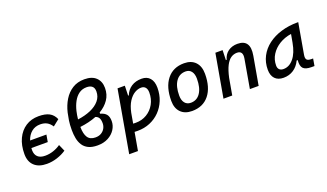

<svg xmlns="http://www.w3.org/2000/svg" viewBox="-85 -1340 3686 2162"><g transform="rotate(-20 1758.0 -259.0)"><path d="M262.2 9.8Q166 9.8 113.3 -40Q60.5 -89.8 60.5 -180.2Q60.5 -285.2 97.2 -363Q133.8 -440.9 200 -484.1Q266.1 -527.3 355 -527.3Q435.1 -527.3 482.4 -502Q529.8 -476.6 554.2 -419.9L478.5 -359.9Q453.1 -398.9 420.4 -416.7Q387.7 -434.6 341.3 -434.6Q279.8 -434.6 236.8 -399.4Q193.8 -364.3 173.3 -302.7H368.7L354 -217.8H157.7Q156.7 -204.6 156.7 -190.9Q157.2 -139.6 187.3 -111.3Q217.3 -83 276.4 -83Q327.1 -83 375.7 -99.6Q424.3 -116.2 461.9 -143.1L497.1 -63Q449.2 -30.3 387.7 -10.3Q326.2 9.8 262.2 9.8Z M1017.1 -331.1V-316.4Q1066.4 -303.2 1089.1 -275.1Q1111.8 -247.1 1111.8 -194.3Q1111.8 -141.1 1082 -94.5Q1052.2 -47.9 998 -19Q943.8 9.8 870.6 9.8Q804.2 9.8 761.7 -11.2Q719.2 -32.2 695.8 -68.8Q672.4 -105.5 663.3 -152.6Q654.3 -199.7 654.3 -252Q654.3 -317.9 661.6 -365.2Q668.9 -412.6 678.2 -453.6Q697.3 -534.7 737.1 -599.9Q776.9 -665 837.9 -703.4Q898.9 -741.7 981.4 -741.7Q1072.8 -741.7 1120.6 -695.3Q1168.5 -648.9 1168.5 -570.8Q1168.5 -491.2 1127.4 -431.4Q1086.4 -371.6 1017.1 -331.1ZM761.7 -340.8Q848.6 -352.1 917 -381.6Q985.4 -411.1 1024.7 -457.8Q1064 -504.4 1064 -566.4Q1064 -609.9 1040.3 -629.4Q1016.6 -648.9 975.1 -648.9Q921.9 -648.9 882.8 -620.6Q843.8 -592.3 817.9 -544.4Q792 -496.6 777.8 -437.5Q772.5 -414.6 768.3 -390.1Q764.2 -365.7 761.7 -340.8ZM954.6 -300.3Q910.6 -282.7 860.8 -270.8Q811 -258.8 757.3 -252.4Q757.8 -168 786.1 -125.5Q814.5 -83 878.9 -83Q919.9 -83 948.7 -100.6Q977.5 -118.2 992.7 -146.2Q1007.8 -174.3 1007.8 -206.1Q1007.8 -246.6 995.4 -268.8Q982.9 -291 954.6 -300.3Z M1273.9 224.6H1168.9L1299.3 -517.6H1386.7L1383.3 -399.9H1391.6Q1415.5 -460.9 1466.6 -494.1Q1517.6 -527.3 1589.4 -527.3Q1653.3 -527.3 1688.7 -486.6Q1724.1 -445.8 1724.1 -371.1Q1724.1 -289.6 1696 -220.2Q1668 -150.9 1617.2 -99.1Q1566.4 -47.4 1498.3 -18.8Q1430.2 9.8 1350.1 9.8Q1331.5 9.8 1312 8.8ZM1328.6 -84Q1344.2 -83 1360.8 -83Q1434.6 -83 1493.2 -118.2Q1551.8 -153.3 1585.7 -214.1Q1619.6 -274.9 1619.6 -351.6Q1619.6 -391.1 1601.6 -412.8Q1583.5 -434.6 1550.3 -434.6Q1511.2 -434.6 1471.4 -410.9Q1431.6 -387.2 1399.2 -336.7Q1366.7 -286.1 1350.1 -206.1Z M2002.9 9.8Q1916.5 9.8 1867.9 -39.8Q1819.3 -89.4 1819.3 -177.7Q1819.3 -342.8 1893.1 -435.1Q1966.8 -527.3 2097.7 -527.3Q2184.1 -527.3 2232.7 -476.6Q2281.2 -425.8 2281.2 -335Q2281.2 -172.4 2207.8 -81.3Q2134.3 9.8 2002.9 9.8ZM2021 -82.5Q2094.2 -82.5 2135.5 -143.8Q2176.8 -205.1 2176.8 -314Q2176.8 -370.6 2152.3 -402.6Q2127.9 -434.6 2083.5 -434.6Q2008.3 -434.6 1966.1 -373.5Q1923.8 -312.5 1923.8 -203.6Q1923.8 -146.5 1949.5 -114.5Q1975.1 -82.5 2021 -82.5Z M2380.4 0 2471.7 -517.6H2558.1L2554.7 -399.9H2564.5Q2580.1 -460.9 2626.5 -494.1Q2672.9 -527.3 2737.8 -527.3Q2895 -527.3 2861.8 -340.3L2801.8 0H2696.8L2756.8 -344.2Q2772.5 -434.6 2698.7 -434.6Q2659.7 -434.6 2626.2 -412.4Q2592.8 -390.1 2566.2 -338.4Q2539.6 -286.6 2520.5 -198.7L2485.4 0Z M3099.1 10.3Q3032.7 10.3 2996.6 -27.8Q2960.4 -65.9 2960.4 -135.3Q2960.4 -223.1 2997.8 -294.7Q3035.2 -366.2 3102.5 -417Q3169.9 -467.8 3260.3 -495.1Q3350.6 -522.5 3456.5 -522.5H3466.3L3401.9 -154.8Q3395 -115.7 3408 -98.1Q3420.9 -80.6 3463.9 -80.6H3483.9L3469.2 4.9H3434.6Q3362.8 4.9 3335.4 -23.9Q3308.1 -52.7 3314.5 -122.6H3301.8Q3272 -59.1 3219.5 -24.4Q3167 10.3 3099.1 10.3ZM3130.9 -82.5Q3201.2 -82.5 3253.4 -146Q3305.7 -209.5 3326.7 -325.7L3344.7 -425.3Q3264.6 -413.1 3201.4 -374.3Q3138.2 -335.4 3101.6 -277.1Q3064.9 -218.8 3064.9 -147.5Q3064.9 -116.2 3082.3 -99.4Q3099.6 -82.5 3130.9 -82.5Z"/></g></svg>

Font: Cascadia Code NF
Style: Italic
Weight: 400
Italic angle: -10°
Monospace: yes
Designer: Aaron Bell
Foundry: Saja Typeworks
Version: Version 2404.023; ttfautohint (v1.8.4)